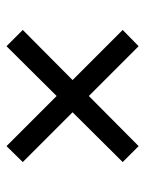

<svg xmlns="http://www.w3.org/2000/svg" viewBox="52 -552 446 590"><g transform="rotate(90 275.0 -257.0)"><path d="M478 -411 325 -257 478 -104 429 -54 275 -208 122 -54 72 -104 226 -257 72 -411 122 -460 275 -307 429 -460Z"/></g></svg>

Font: Questrial
Style: Regular
Weight: 400
Designer: Joe Prince
Foundry: Joe Prince
Version: Version 1.002